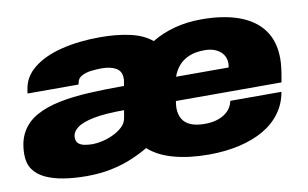

<svg xmlns="http://www.w3.org/2000/svg" viewBox="-62 -658 1264 788"><g transform="rotate(-10 569.5 -264.0)"><path d="M242 12Q190 12 146.5 5Q103 -2 71 -17Q39 -32 21.5 -57Q4 -82 4 -119Q4 -175 26 -213Q48 -251 88.5 -273.5Q129 -296 185 -307.5Q241 -319 309.5 -322.5Q378 -326 456 -326L459 -344Q460 -348 460 -351Q460 -354 460 -358Q460 -387 437.5 -400Q415 -413 378 -413Q358 -413 335.5 -410.5Q313 -408 295.5 -399Q278 -390 275 -372L273 -364H61Q61 -368 61.5 -372Q62 -376 63 -379Q70 -432 115 -468Q160 -504 232.5 -522Q305 -540 394 -540Q463 -540 518.5 -527.5Q574 -515 608 -486Q653 -513 705 -526.5Q757 -540 816 -540Q908 -540 973 -516Q1038 -492 1072.5 -444.5Q1107 -397 1107 -325Q1107 -309 1104.5 -287Q1102 -265 1095 -228H655Q654 -221 653 -214Q652 -207 652 -200Q652 -172 663.5 -153Q675 -134 698 -124.5Q721 -115 756 -115Q783 -115 804 -121Q825 -127 840 -137.5Q855 -148 863.5 -161.5Q872 -175 875 -190H1088Q1080 -142 1052.5 -104Q1025 -66 981 -40.5Q937 -15 878.5 -1.5Q820 12 750 12Q669 12 605 -5.5Q541 -23 501 -59Q469 -40 429.5 -23.5Q390 -7 343 2.5Q296 12 242 12ZM288 -113Q305 -113 328 -118Q351 -123 373.5 -133.5Q396 -144 412.5 -159Q429 -174 433 -194L439 -228Q360 -228 312 -218.5Q264 -209 242 -192Q220 -175 220 -152Q220 -136 229.5 -127.5Q239 -119 255 -116Q271 -113 288 -113ZM673 -326H892Q893 -331 893.5 -335Q894 -339 894 -343Q894 -364 883.5 -379.5Q873 -395 853.5 -404Q834 -413 806 -413Q769 -413 742.5 -402Q716 -391 699 -371.5Q682 -352 673 -326Z"/></g></svg>

Font: Archivo SemiExpanded Black
Style: Italic
Weight: 900
Width: 6
Italic angle: -10°
Designer: Hector Gatti
Foundry: Omnibus-Type
Version: Version 2.001